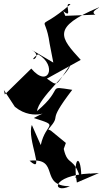

<svg xmlns="http://www.w3.org/2000/svg" viewBox="-73 -772 532 994"><path d="M268 -32 190 -96 177 -102C255 -193 159 -121 301 -307C161 -328 266 -321 119 -197C125 -264 292 -402 289 -434C212 -323 229 -324 170 -365L345 -462C239 -578 191 -630 439 -734C445 -732 390 -712 421 -696L265 -690L255 -714C309 -669 253 -765 292 -750C106 -591 160 -720 184 -546L203 -448L89 -515C162 -475 54 -440 124 -491C226 -433 177 -312 89 -417L-48 -283L-53 -306L4 -219C108 -134 210 -221 102 -161C242 -116 164 -141 138 -21L92 -125C64 -54 165 138 80 60C242 43 126 192 289 192C196 235 189 136 394 126C304 173 261 131 439 124L325 173C301 39 351 11 348 167C310 29 279 96 257 -1Z"/></svg>

Font: Asimov Silicon
Style: Regular
Weight: 400
Designer: Google
Version: Version 2.000980; 2014